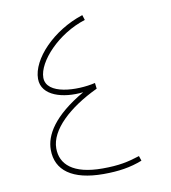

<svg xmlns="http://www.w3.org/2000/svg" viewBox="-78 -741 726 815"><g transform="rotate(-10 285.0 -334.0)"><path d="M464 -43C414 -27 375 -18 303 -18C176 -18 124 -67 124 -136C124 -215 212 -297 337 -356L334 -381C254 -362 122 -367 122 -441C122 -510 219 -615 338 -652L331 -674C201 -632 99 -525 99 -440C99 -366 191 -341 278 -351C143 -273 100 -197 100 -134C100 -45 169 6 303 6C369 6 420 -2 471 -22Z"/></g></svg>

Font: Noto Sans Arabic Thin
Style: Regular
Weight: 100
Designer: Monotype Design Team, Nadine Chahine, Nizar Qandah and Khaled Hosny
Foundry: Monotype Imaging Inc.
Version: Version 2.012